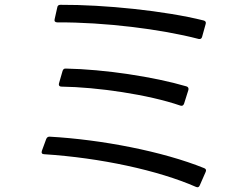

<svg xmlns="http://www.w3.org/2000/svg" viewBox="-20 -765 1040 798"><path d="M835 -666C837 -673 834 -678 826 -680C666 -720 414 -746 231 -745C223 -745 219 -741 218 -734L207 -685C205 -677 209 -672 218 -672C414 -673 649 -644 806 -603C813 -602 818 -604 820 -612ZM763 -391C765 -398 762 -404 755 -406C619 -446 413 -477 254 -480C247 -481 242 -477 240 -470L225 -418C223 -410 227 -405 235 -405C384 -403 597 -372 730 -326C737 -324 742 -326 745 -334ZM835 -51C838 -58 836 -63 829 -66C656 -136 401 -185 186 -197C179 -197 175 -194 172 -187L154 -138C151 -129 155 -124 164 -124C397 -109 638 -57 795 12C802 15 807 13 810 6Z"/></svg>

Font: LINE Seed JP_OTF Regular
Style: Regular
Weight: 400
Designer: LY Corporation & Fontrix & Fontworks
Version: Version 1.002